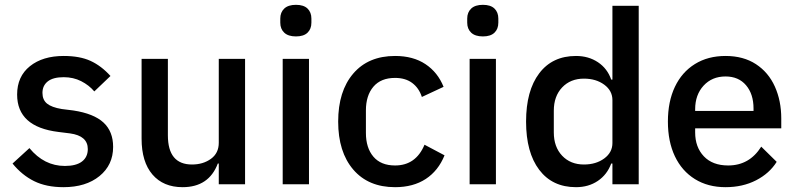

<svg xmlns="http://www.w3.org/2000/svg" viewBox="-20 -764 3302 796"><path d="M32 -86 102 -150Q163 -76 249 -76Q296 -76 320 -94.5Q344 -113 344 -146Q344 -201 270 -211L222 -217Q51 -238 51 -372Q51 -447 104 -489.5Q157 -532 244 -532Q311 -532 355.5 -511.5Q400 -491 438 -449L371 -385Q349 -411 316.5 -427.5Q284 -444 244 -444Q200 -444 178 -426.5Q156 -409 156 -379Q156 -350 175 -334.5Q194 -319 236 -312L284 -306Q369 -293 409 -256Q449 -219 449 -155Q449 -80 392.5 -34Q336 12 243 12Q172 12 121.5 -13Q71 -38 32 -86Z M883 -86Q846 12 737 12Q657 12 612 -40.5Q567 -93 567 -189V-520H676V-203Q676 -82 776 -82Q822 -82 854.5 -105.5Q887 -129 887 -172V-520H996V0H887V-86Z M1142 -670V-687Q1142 -713 1158.5 -728.5Q1175 -744 1207 -744Q1239 -744 1255 -728.5Q1271 -713 1271 -687V-670Q1271 -644 1255 -628.5Q1239 -613 1207 -613Q1175 -613 1158.5 -628.5Q1142 -644 1142 -670ZM1152 0V-520H1261V0Z M1382 -260Q1382 -386 1444.5 -459Q1507 -532 1618 -532Q1693 -532 1744 -498Q1795 -464 1819 -404L1729 -362Q1717 -399 1689 -420Q1661 -441 1618 -441Q1559 -441 1528 -404.5Q1497 -368 1497 -306V-213Q1497 -151 1528 -114.5Q1559 -78 1618 -78Q1704 -78 1740 -164L1823 -120Q1797 -56 1745 -22Q1693 12 1618 12Q1507 12 1444.5 -61Q1382 -134 1382 -260Z M1917 -670V-687Q1917 -713 1933.5 -728.5Q1950 -744 1982 -744Q2014 -744 2030 -728.5Q2046 -713 2046 -687V-670Q2046 -644 2030 -628.5Q2014 -613 1982 -613Q1950 -613 1933.5 -628.5Q1917 -644 1917 -670ZM1927 0V-520H2036V0Z M2514 -86Q2497 -40 2458.5 -14Q2420 12 2368 12Q2270 12 2215.5 -60Q2161 -132 2161 -260Q2161 -388 2215.5 -460Q2270 -532 2368 -532Q2420 -532 2459 -506Q2498 -480 2514 -434H2519V-740H2628V0H2519V-86ZM2519 -171V-349Q2519 -388 2485 -413Q2451 -438 2401 -438Q2345 -438 2310.5 -401.5Q2276 -365 2276 -305V-215Q2276 -155 2310.5 -118.5Q2345 -82 2401 -82Q2451 -82 2485 -107Q2519 -132 2519 -171Z M2749 -260Q2749 -343 2778 -404Q2807 -465 2861 -498.5Q2915 -532 2988 -532Q3062 -532 3114 -498Q3166 -464 3192.5 -405Q3219 -346 3219 -273V-232H2862V-215Q2862 -154 2898 -116Q2934 -78 2999 -78Q3087 -78 3136 -156L3200 -93Q3170 -45 3114.5 -16.5Q3059 12 2988 12Q2915 12 2861 -21.5Q2807 -55 2778 -116Q2749 -177 2749 -260ZM2862 -311V-304H3104V-314Q3104 -374 3073 -410.5Q3042 -447 2988 -447Q2932 -447 2897 -409Q2862 -371 2862 -311Z"/></svg>

Font: IBM Plex Sans KR Medm
Style: Regular
Weight: 500
Designer: Mike Abbink; Paul van der Laan; Pieter van Rosmalen; Wujin Sim; Chorong Kim; Dohee Lee;
Foundry: Sandoll Inc.
Version: Version 1.003